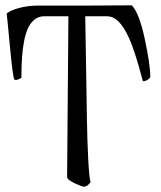

<svg xmlns="http://www.w3.org/2000/svg" viewBox="-20 -682 602 718"><path d="M4.9 -631.8Q22.5 -645 54.9 -653.1Q87.4 -661.1 121.1 -661.1H308.1Q385.3 -661.1 473.1 -662.1Q501 -632.3 521.5 -535.9Q542 -439.5 542 -395Q540.5 -388.2 530.8 -382.8Q521 -377.4 514.2 -378.9Q483.9 -493.7 461.9 -541Q425.8 -621.1 380.9 -621.1H298.8Q298.8 -601.1 305.2 -230Q306.2 -163.1 309.8 -89.1Q313.5 -15.1 318.8 -1Q306.6 16.1 293.9 16.1Q286.1 16.1 258.5 2.9Q231 -10.3 231 -20L235.8 -621.1H145Q125 -621.1 110.1 -609.6Q95.2 -598.1 85.7 -578.6Q76.2 -559.1 70.3 -529.3Q64.5 -499.5 62.3 -466.6Q60.1 -433.6 60.1 -392.1Q58.1 -388.7 48.1 -385Q38.1 -381.3 33.2 -384.8Q27.3 -399.4 16.6 -513.7Q5.9 -627.9 4.9 -631.8Z"/></svg>

Font: Crimson
Style: Roman
Weight: 400
Version: Version 0.8